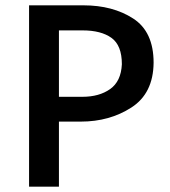

<svg xmlns="http://www.w3.org/2000/svg" viewBox="-20 -700 639 720"><path d="M89 0V-680H293Q403 -680 479.5 -630.5Q556 -581 556 -465Q555 -350 473 -297Q391 -244 283 -244H201V0ZM290 -586H201V-337H289Q352 -337 393 -366Q434 -395 437 -459Q437 -530 398 -558Q359 -586 290 -586Z"/></svg>

Font: Palanquin SemiBold
Style: Regular
Weight: 600
Designer: Pria Ravichandran
Version: Version 1.0.4